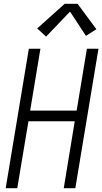

<svg xmlns="http://www.w3.org/2000/svg" viewBox="-20 -992 540 1012"><path d="M10 0 132 -735H193L139 -409H384L438 -735H499L377 0H316L374 -353H130L71 0ZM223 -799 176 -842 321 -972H389L488 -838L433 -803L349 -931Z"/></svg>

Font: Iosevka SS04 Light
Style: Italic
Weight: 300
Italic angle: -9°
Monospace: yes
Designer: Belleve Invis
Foundry: Belleve Invis
Version: Version 19.0.0; ttfautohint (v1.8.4)